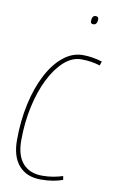

<svg xmlns="http://www.w3.org/2000/svg" viewBox="-83 -757 487 813"><g transform="rotate(10 160.0 -351.0)"><path d="M151 10Q91 10 57.5 -28Q24 -66 24 -137Q24 -220 40 -293Q56 -366 85 -421.5Q114 -477 153 -508.5Q192 -540 237 -540Q276 -540 320 -527L314 -509Q276 -521 234 -521Q194 -521 159.5 -490Q125 -459 98.5 -406Q72 -353 57 -284Q42 -215 42 -139Q42 -74 71.5 -40.5Q101 -7 155 -7Q181 -7 203 -11Q225 -15 243 -21L246 -5Q227 2 204 6Q181 10 151 10ZM257 -676Q245 -676 245 -687Q245 -697 248.5 -704.5Q252 -712 262 -712Q274 -712 274 -699Q274 -690 270 -683Q266 -676 257 -676Z"/></g></svg>

Font: Georama SemiCondensed Thin
Style: Italic
Weight: 100
Width: 4
Italic angle: -9°
Designer: Jean-Baptiste Levee
Foundry: Production Type
Version: Version 1.000